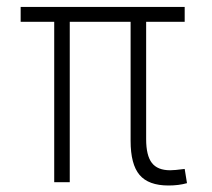

<svg xmlns="http://www.w3.org/2000/svg" viewBox="-20 -538 626 567"><path d="M477.5 9.8Q418.5 9.8 392.1 -21.5Q365.7 -52.7 365.7 -122.1V-473.6H186V0H140.1V-473.6H41V-517.6H525.4V-473.6H411.6V-127Q411.6 -78.6 428.5 -56.9Q445.3 -35.2 482.4 -35.2Q488.8 -35.2 499 -36.1Q509.3 -37.1 525.4 -39.1L532.2 2.9Q507.8 9.8 477.5 9.8Z"/></svg>

Font: Cascadia Mono ExtraLight
Style: Regular
Weight: 200
Monospace: yes
Designer: Aaron Bell
Foundry: Saja Typeworks
Version: Version 2404.023; ttfautohint (v1.8.4)